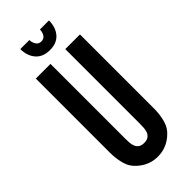

<svg xmlns="http://www.w3.org/2000/svg" viewBox="-282 -931 990 990"><g transform="rotate(-45 213.0 -436.0)"><path d="M218 -89Q238 -89 249 -97Q260 -105 265 -117.5Q270 -130 271 -145.5Q272 -161 272 -176V-719H379V-177Q379 -137 368.5 -97Q358 -57 326 -30Q279 11 218 11Q157 11 110 -30Q78 -57 67.5 -97Q57 -137 57 -177V-719H164V-176Q164 -161 165 -145.5Q166 -130 171 -117.5Q176 -105 187 -97Q198 -89 218 -89ZM317 -883Q317 -834 290.5 -802.5Q264 -771 213 -771Q162 -771 135 -802.5Q108 -834 108 -883H174Q174 -866 183.5 -850Q193 -834 213 -834Q233 -834 242 -849.5Q251 -865 251 -883Z"/></g></svg>

Font: Osterbar
Style: Regular
Weight: 500
Width: 3
Designer: Peter Wiegel, Basierend auf Erbar schmal-halbfette Grotesk v. Jacob Erbar
Foundry: Peter Wiegel
Version: Version 1.0